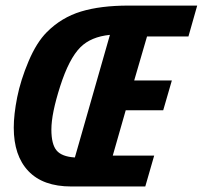

<svg xmlns="http://www.w3.org/2000/svg" viewBox="-20 -675 734 695"><path d="M237.8 0Q135.7 0 82.8 -55.7Q29.8 -111.3 29.8 -212.9Q29.8 -260.3 42.2 -322.8Q54.7 -385.3 83.5 -453.4Q112.3 -521.5 149.9 -559.1Q202.6 -611.8 273.2 -633.3Q343.8 -654.8 445.8 -654.8H693.8L662.1 -543H512.2L465.8 -383.8H602.1L570.8 -275.9H435.1L388.2 -111.8H538.1L505.9 0ZM166 -206.1Q166 -152.8 184.8 -130.4Q203.6 -107.9 251 -105L377.9 -548.8Q309.1 -542 271 -503.9Q230 -462.9 198 -363.3Q166 -263.7 166 -206.1Z"/></svg>

Font: IntelOne Mono Bold
Style: Italic
Weight: 700
Italic angle: -16°
Designer: Fred Shallcrass
Foundry: Frere-Jones Type LLC
Version: Version 1.200;hotconv 1.1.0;makeotfexe 2.6.0;FJTRelease1.2